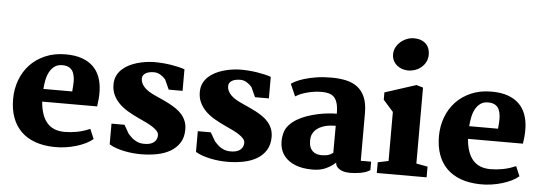

<svg xmlns="http://www.w3.org/2000/svg" viewBox="-53 -1009 3349 1185"><g transform="rotate(5 1621.5 -417.0)"><path d="M35.6 -259.3Q35.6 -321.8 56.2 -377Q76.7 -432.1 115.2 -473.1Q153.8 -514.2 209.5 -538.1Q265.1 -562 335.4 -562Q394.5 -562 437 -546.9Q479.5 -531.7 506.8 -504.6Q534.2 -477.5 547.9 -439.9Q561.5 -402.3 563 -357.9Q564 -327.1 561.5 -303.2Q559.1 -279.3 556.2 -258.8H215.8Q222.7 -172.4 260.5 -128.4Q298.3 -84.5 370.6 -84.5Q406.2 -84.5 446.5 -92Q486.8 -99.6 526.4 -117.2L552.2 -56.2Q533.7 -40.5 507.1 -27.3Q480.5 -14.2 449.2 -4.9Q418 4.4 383.1 9.5Q348.1 14.6 312.5 13.7Q246.1 12.2 194.6 -6.3Q143.1 -24.9 107.7 -59.8Q72.3 -94.7 54 -144.8Q35.6 -194.8 35.6 -259.3ZM395 -337.4Q396.5 -355.5 397.9 -376.2Q399.4 -397 397.7 -416.7Q396 -436.5 389.2 -453.6Q382.3 -470.7 367.7 -481Q358.9 -487.3 347.2 -490.5Q335.4 -493.7 319.8 -493.7Q291.5 -493.7 272.5 -479.7Q253.4 -465.8 241.5 -443.6Q229.5 -421.4 223.9 -393.6Q218.3 -365.7 216.3 -337.4Z M653.8 -160.6H734.4L765.1 -107.4Q771 -101.1 779.3 -92.3Q787.6 -83.5 798.8 -75.4Q810.1 -67.4 824.5 -61.3Q838.9 -55.2 856.9 -54.2Q900.9 -51.8 923.6 -68.8Q946.3 -85.9 945.8 -115.2Q945.3 -128.4 934.8 -140.4Q924.3 -152.3 906.7 -163.8Q889.2 -175.3 866.5 -186.3Q843.8 -197.3 818.8 -208.5Q784.2 -224.6 752.4 -242.9Q720.7 -261.2 696.8 -284.7Q672.9 -308.1 658.7 -337.6Q644.5 -367.2 645 -405.3Q645.5 -434.6 656.5 -457.3Q667.5 -480 685.8 -497.1Q704.1 -514.2 727.8 -526.4Q751.5 -538.6 777.3 -546.1Q803.2 -553.7 829.3 -557.6Q855.5 -561.5 878.9 -562Q906.7 -562.5 935.1 -560.3Q963.4 -558.1 989 -554Q1014.6 -549.8 1036.4 -544.7Q1058.1 -539.6 1073.2 -533.7V-400.4H987.3L960 -460.9Q947.3 -476.1 928.5 -487.8Q909.7 -499.5 887.7 -499.5Q874 -499.5 861.1 -497.1Q848.1 -494.6 838.1 -489Q828.1 -483.4 822 -474.9Q815.9 -466.3 815.9 -454.6Q815.9 -438.5 822.5 -424.8Q829.1 -411.1 840.8 -399.2Q852.5 -387.2 868.9 -377Q885.3 -366.7 904.8 -357.9Q928.2 -347.2 952.4 -336.4Q976.6 -325.7 999.5 -313.5Q1022.5 -301.3 1042.7 -287.1Q1063 -272.9 1078.1 -254.9Q1093.3 -236.8 1102.1 -214.6Q1110.8 -192.4 1110.8 -164.1Q1110.8 -115.7 1089.8 -82.3Q1068.8 -48.8 1033.2 -27.8Q997.6 -6.8 950.2 2.4Q902.8 11.7 850.1 11.7Q826.7 11.7 800.5 9.3Q774.4 6.8 748.3 1.5Q722.2 -3.9 697.8 -12.2Q673.3 -20.5 653.8 -32.2Z M1188.5 -160.6H1269L1299.8 -107.4Q1305.7 -101.1 1314 -92.3Q1322.3 -83.5 1333.5 -75.4Q1344.7 -67.4 1359.1 -61.3Q1373.5 -55.2 1391.6 -54.2Q1435.5 -51.8 1458.3 -68.8Q1481 -85.9 1480.5 -115.2Q1480 -128.4 1469.5 -140.4Q1459 -152.3 1441.4 -163.8Q1423.8 -175.3 1401.1 -186.3Q1378.4 -197.3 1353.5 -208.5Q1318.8 -224.6 1287.1 -242.9Q1255.4 -261.2 1231.4 -284.7Q1207.5 -308.1 1193.4 -337.6Q1179.2 -367.2 1179.7 -405.3Q1180.2 -434.6 1191.2 -457.3Q1202.1 -480 1220.5 -497.1Q1238.8 -514.2 1262.5 -526.4Q1286.1 -538.6 1312 -546.1Q1337.9 -553.7 1364 -557.6Q1390.1 -561.5 1413.6 -562Q1441.4 -562.5 1469.7 -560.3Q1498 -558.1 1523.7 -554Q1549.3 -549.8 1571 -544.7Q1592.8 -539.6 1607.9 -533.7V-400.4H1522L1494.6 -460.9Q1481.9 -476.1 1463.1 -487.8Q1444.3 -499.5 1422.4 -499.5Q1408.7 -499.5 1395.8 -497.1Q1382.8 -494.6 1372.8 -489Q1362.8 -483.4 1356.7 -474.9Q1350.6 -466.3 1350.6 -454.6Q1350.6 -438.5 1357.2 -424.8Q1363.8 -411.1 1375.5 -399.2Q1387.2 -387.2 1403.6 -377Q1419.9 -366.7 1439.5 -357.9Q1462.9 -347.2 1487.1 -336.4Q1511.2 -325.7 1534.2 -313.5Q1557.1 -301.3 1577.4 -287.1Q1597.7 -272.9 1612.8 -254.9Q1627.9 -236.8 1636.7 -214.6Q1645.5 -192.4 1645.5 -164.1Q1645.5 -115.7 1624.5 -82.3Q1603.5 -48.8 1567.9 -27.8Q1532.2 -6.8 1484.9 2.4Q1437.5 11.7 1384.8 11.7Q1361.3 11.7 1335.2 9.3Q1309.1 6.8 1283 1.5Q1256.8 -3.9 1232.4 -12.2Q1208 -20.5 1188.5 -32.2Z M1714.8 -192.4Q1721.7 -220.7 1741.2 -243.2Q1760.7 -265.6 1788.1 -282.2Q1815.4 -298.8 1848.1 -310.3Q1880.9 -321.8 1914.1 -329.1Q1947.3 -336.4 1978.3 -339.6Q2009.3 -342.8 2033.7 -342.8Q2033.7 -381.8 2026.9 -406.2Q2020 -430.7 2006.6 -444.6Q1993.2 -458.5 1973.9 -463.6Q1954.6 -468.8 1929.7 -468.8Q1897.9 -468.8 1870.8 -463.6Q1843.8 -458.5 1822.5 -451.7Q1801.3 -444.8 1787.4 -437.7Q1773.4 -430.7 1768.1 -426.8L1734.9 -502Q1742.7 -508.3 1762.7 -518.6Q1782.7 -528.8 1814.2 -538.6Q1845.7 -548.3 1887.9 -555.2Q1930.2 -562 1981.9 -562Q2031.2 -562 2072.5 -553Q2113.8 -543.9 2143.6 -521.2Q2173.3 -498.5 2189.9 -459.7Q2206.5 -420.9 2206.5 -361.3V-66.4H2270.5V-14.2Q2257.8 -5.4 2241.9 0Q2226.1 5.4 2209 8.3Q2191.9 11.2 2175 12.5Q2158.2 13.7 2144 13.7Q2134.8 13.7 2120.1 11.7Q2105.5 9.8 2091.6 3.7Q2077.6 -2.4 2067.4 -13.4Q2057.1 -24.4 2056.2 -42Q2030.8 -18.1 1996.1 -2.2Q1961.4 13.7 1914.6 13.7Q1850.6 13.7 1807.9 -3.7Q1765.1 -21 1741.2 -49.6Q1717.3 -78.1 1711.2 -115.5Q1705.1 -152.8 1714.8 -192.4ZM1883.8 -163.6Q1883.8 -116.2 1910.6 -95.2Q1937.5 -74.2 1989.3 -81.5Q2002.4 -83.5 2013.2 -88.6Q2023.9 -93.8 2033.2 -100.6Q2033.2 -142.6 2033.4 -184.3Q2033.7 -226.1 2033.7 -268.1Q2018.6 -268.1 2001.5 -266.4Q1984.4 -264.6 1967.8 -260.3Q1951.2 -255.9 1936 -248Q1920.9 -240.2 1909.2 -228.8Q1897.5 -217.3 1890.6 -201.2Q1883.8 -185.1 1883.8 -163.6Z M2448.2 -647Q2429.2 -647 2410.9 -653.3Q2392.6 -659.7 2378.7 -671.4Q2364.7 -683.1 2356.2 -700.2Q2347.7 -717.3 2347.7 -738.8Q2347.7 -762.2 2358.4 -782.2Q2369.1 -802.2 2386.2 -816.9Q2403.3 -831.5 2424.6 -839.8Q2445.8 -848.1 2467.3 -848.1Q2493.7 -848.1 2512.5 -840.8Q2531.2 -833.5 2543.5 -820.8Q2555.7 -808.1 2561.5 -791.5Q2567.4 -774.9 2567.4 -755.9Q2567.4 -731 2557.4 -710.9Q2547.4 -690.9 2530.5 -676.5Q2513.7 -662.1 2492.2 -654.5Q2470.7 -647 2448.2 -647ZM2311.5 -66.4 2377.4 -80.1V-383.8L2314.9 -454.1V-499.5L2508.3 -562L2549.8 -549.8V-79.1L2620.1 -66.4V0H2311.5Z M2673.8 -259.3Q2673.8 -321.8 2694.3 -377Q2714.8 -432.1 2753.4 -473.1Q2792 -514.2 2847.7 -538.1Q2903.3 -562 2973.6 -562Q3032.7 -562 3075.2 -546.9Q3117.7 -531.7 3145 -504.6Q3172.4 -477.5 3186 -439.9Q3199.7 -402.3 3201.2 -357.9Q3202.1 -327.1 3199.7 -303.2Q3197.3 -279.3 3194.3 -258.8H2854Q2860.8 -172.4 2898.7 -128.4Q2936.5 -84.5 3008.8 -84.5Q3044.4 -84.5 3084.7 -92Q3125 -99.6 3164.6 -117.2L3190.4 -56.2Q3171.9 -40.5 3145.3 -27.3Q3118.7 -14.2 3087.4 -4.9Q3056.2 4.4 3021.2 9.5Q2986.3 14.6 2950.7 13.7Q2884.3 12.2 2832.8 -6.3Q2781.2 -24.9 2745.8 -59.8Q2710.4 -94.7 2692.1 -144.8Q2673.8 -194.8 2673.8 -259.3ZM3033.2 -337.4Q3034.7 -355.5 3036.1 -376.2Q3037.6 -397 3035.9 -416.7Q3034.2 -436.5 3027.3 -453.6Q3020.5 -470.7 3005.9 -481Q2997.1 -487.3 2985.4 -490.5Q2973.6 -493.7 2958 -493.7Q2929.7 -493.7 2910.6 -479.7Q2891.6 -465.8 2879.6 -443.6Q2867.7 -421.4 2862.1 -393.6Q2856.4 -365.7 2854.5 -337.4Z"/></g></svg>

Font: Merriweather
Style: Heavy
Weight: 900
Version: Version 1.003